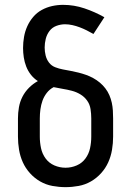

<svg xmlns="http://www.w3.org/2000/svg" viewBox="-20 -763 540 791"><path d="M250 8Q223 8 196 3Q169 -2 145.5 -15.5Q122 -29 103.5 -49.5Q85 -70 74 -94.5Q63 -119 58.5 -146Q54 -173 54 -200V-275Q54 -298 58 -321Q62 -344 72.5 -364.5Q83 -385 99.5 -401.5Q116 -418 136 -429Q119 -440 107 -455.5Q95 -471 88 -489Q81 -507 78 -526.5Q75 -546 75 -565Q75 -588 79 -611Q83 -634 92.5 -655Q102 -676 117 -693.5Q132 -711 152 -722Q172 -733 194.5 -738Q217 -743 240 -743Q285 -743 328 -728.5Q371 -714 410 -692L365 -623Q351 -631 337 -638Q323 -645 308.5 -650.5Q294 -656 278.5 -659.5Q263 -663 248 -663Q230 -663 212.5 -656.5Q195 -650 184 -635.5Q173 -621 168.5 -603Q164 -585 164 -567Q164 -551 168 -534.5Q172 -518 182 -505Q192 -492 207.5 -486Q223 -480 239 -477Q255 -474 271 -471Q287 -468 303 -464Q319 -460 334.5 -454.5Q350 -449 364.5 -441Q379 -433 391.5 -422.5Q404 -412 414 -399Q424 -386 430.5 -371Q437 -356 440.5 -340Q444 -324 445 -307.5Q446 -291 446 -275V-200Q446 -173 441.5 -146Q437 -119 426 -94.5Q415 -70 396.5 -49.5Q378 -29 354.5 -15.5Q331 -2 304 3Q277 8 250 8ZM250 -72Q274 -72 296 -81.5Q318 -91 332 -110Q346 -129 351 -152.5Q356 -176 356 -200V-275Q356 -294 353 -313.5Q350 -333 339 -348.5Q328 -364 311.5 -374Q295 -384 276 -389Q257 -394 238 -397Q219 -400 201 -404Q184 -395 172.5 -380Q161 -365 155 -348Q149 -331 146.5 -312.5Q144 -294 144 -275V-200Q144 -176 149 -152.5Q154 -129 168 -110Q182 -91 204 -81.5Q226 -72 250 -72Z"/></svg>

Font: Iosevka Custom Medium
Style: Regular
Weight: 500
Monospace: yes
Designer: Belleve Invis
Foundry: Belleve Invis
Version: Version 32.5.0; ttfautohint (v1.8.4)